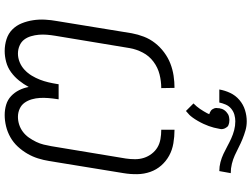

<svg xmlns="http://www.w3.org/2000/svg" viewBox="-150 -942 1099 840"><g transform="rotate(90 400.0 -521.5)"><path d="M483 8Q459 8 437.5 1.5Q416 -5 400 -20Q384 -35 374 -55Q364 -75 360 -97Q348 -75 332 -55Q316 -35 295.5 -20Q275 -5 250.5 1.5Q226 8 203 8Q176 8 151 0Q126 -8 108.5 -25.5Q91 -43 81.5 -66.5Q72 -90 68 -116Q64 -142 65.5 -169Q67 -196 72 -223L125 -548Q130 -575 140 -601Q150 -627 167.5 -649.5Q185 -672 208.5 -689.5Q232 -707 258 -717Q284 -727 311 -731Q338 -735 364 -735L365 -677Q335 -677 305 -669.5Q275 -662 249.5 -643Q224 -624 209.5 -596Q195 -568 190 -539L136 -213Q133 -195 131.5 -177Q130 -159 131.5 -141.5Q133 -124 138 -107Q143 -90 153 -77Q163 -64 179.5 -57Q196 -50 214 -50Q233 -50 251.5 -57.5Q270 -65 285 -79Q300 -93 310.5 -110.5Q321 -128 328 -146Q335 -164 339.5 -183Q344 -202 347 -221L348 -228H414L413 -221Q410 -202 408.5 -183Q407 -164 408 -146Q409 -128 414 -110.5Q419 -93 429 -79Q439 -65 455.5 -57.5Q472 -50 491 -50Q508 -50 525 -55.5Q542 -61 556.5 -72Q571 -83 581.5 -98Q592 -113 600 -129.5Q608 -146 612 -162.5Q616 -179 619 -196L673 -522Q676 -542 676 -562.5Q676 -583 670 -601.5Q664 -620 652 -635.5Q640 -651 624 -660.5Q608 -670 588 -673.5Q568 -677 547 -677V-735Q577 -735 606.5 -730Q636 -725 660.5 -711.5Q685 -698 703.5 -677Q722 -656 731.5 -629Q741 -602 741.5 -572Q742 -542 737 -512L684 -187Q680 -162 672.5 -138Q665 -114 652 -91.5Q639 -69 621 -49.5Q603 -30 580 -17Q557 -4 532 2Q507 8 483 8ZM371 -931Q375 -955 386 -978.5Q397 -1002 417 -1019Q437 -1036 461.5 -1043.5Q486 -1051 510 -1051Q531 -1051 550 -1045.5Q569 -1040 587.5 -1032.5Q606 -1025 623.5 -1016Q641 -1007 658.5 -999Q676 -991 696 -986Q716 -981 737 -981L728 -931Q708 -931 689 -936Q670 -941 653 -949Q636 -957 619.5 -966Q603 -975 585.5 -983Q568 -991 549 -996Q530 -1001 510 -1001Q496 -1001 481.5 -997Q467 -993 455 -983Q443 -973 437 -959Q431 -945 428 -931ZM465 -785 432 -818Q439 -825 445 -832Q451 -839 456 -846.5Q461 -854 466.5 -863Q472 -872 475 -878L479 -887Q475 -888 471 -890Q467 -892 463.5 -894.5Q460 -897 457.5 -901Q455 -905 453.5 -909Q452 -913 452 -918.5Q452 -924 453 -927V-931Q454 -937 456 -942.5Q458 -948 461.5 -953Q465 -958 469.5 -962Q474 -966 479 -969Q484 -972 491 -973.5Q498 -975 502 -975H506Q512 -975 517 -974Q522 -973 527 -971Q532 -969 535 -965Q538 -961 540.5 -956.5Q543 -952 544 -945.5Q545 -939 544 -936L543 -931Q541 -919 538 -907.5Q535 -896 531 -885Q527 -874 521.5 -862Q516 -850 508.5 -837Q501 -824 494 -814.5Q487 -805 482 -800Z"/></g></svg>

Font: Iosevka Aile Light
Style: Italic
Weight: 300
Italic angle: -9°
Designer: Belleve Invis
Foundry: Belleve Invis
Version: Version 31.1.0; ttfautohint (v1.8.4)